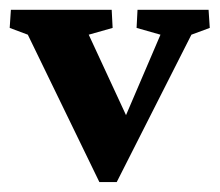

<svg xmlns="http://www.w3.org/2000/svg" viewBox="-24 -365 444 388"><path d="M176.8 2.9 32.2 -294.9 -4.4 -308.6 -2 -345.2H201.7L203.6 -308.6L155.3 -294.9L242.2 -107.4L220.2 -107.9L300.3 -294.9L252 -308.6L253.9 -345.2H397.5L399.9 -308.6L362.8 -294.9L211.9 2.9Z"/></svg>

Font: Lateef
Style: Bold
Weight: 700
Designer: SIL International
Foundry: SIL International
Version: Version 4.200